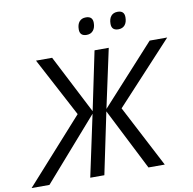

<svg xmlns="http://www.w3.org/2000/svg" viewBox="-143 -1004 1104 1099"><g transform="rotate(-10 409.0 -454.0)"><path d="M285.2 -371.1 103.5 -713.9H197.3L372.6 -372.6L443.8 -713.9H526.4L452.6 -371.6L764.2 -713.9H866.2L538.6 -359.9L726.1 0H631.3L449.7 -357.9L375 0H293L369.6 -358.4L55.7 0H-47.9ZM375.5 -846.7Q375.5 -876 388.9 -892.1Q402.3 -908.2 427.2 -908.2Q466.8 -908.2 466.8 -870.1Q466.8 -841.3 453.1 -825Q439.5 -808.6 415.5 -808.6Q375.5 -808.6 375.5 -846.7ZM560.1 -846.7Q560.1 -876 573.5 -892.1Q586.9 -908.2 611.8 -908.2Q650.9 -908.2 650.9 -870.1Q650.9 -840.8 637.5 -824.7Q624 -808.6 599.6 -808.6Q560.1 -808.6 560.1 -846.7Z"/></g></svg>

Font: Viking Open Sans
Style: Italic
Weight: 400
Italic angle: -12°
Foundry: Ascender Corporation
Version: Version 2.000